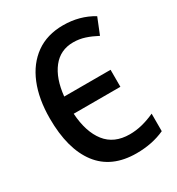

<svg xmlns="http://www.w3.org/2000/svg" viewBox="-176 -837 882 958"><g transform="rotate(-30 265.0 -358.5)"><path d="M331 10Q188 10 115 -85.5Q42 -181 42 -357Q42 -469 76 -552Q110 -635 174.5 -681Q239 -727 331 -727Q426 -727 502 -681L465 -589Q431 -607 399 -617.5Q367 -628 332 -628Q258 -628 213.5 -571.5Q169 -515 159 -416H426V-318H157Q164 -210 211.5 -149.5Q259 -89 349 -89Q385 -89 421 -98Q457 -107 494 -124V-23Q422 10 331 10Z"/></g></svg>

Font: Noto Sans Mono Condensed SemiBold
Style: Regular
Weight: 600
Width: 3
Designer: Monotype Design Team
Foundry: Monotype Imaging Inc.
Version: Version 2.014